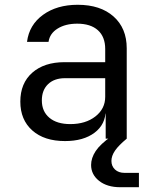

<svg xmlns="http://www.w3.org/2000/svg" viewBox="-20 -580 640 803"><path d="M483 203Q428 203 394.5 176.5Q361 150 361 110Q361 81 380 52Q399 23 446 -10L510 0Q476 28 461 50Q446 72 446 93Q446 115 461 129Q476 143 501 143H561V203ZM252 10Q165 10 115 -34.5Q65 -79 65 -155Q65 -232 115 -276Q165 -320 250 -320H420V-375Q420 -426 389.5 -453.5Q359 -481 303 -481Q254 -481 221 -460.5Q188 -440 183 -405H93Q102 -476 160 -518Q218 -560 305 -560Q400 -560 455 -511Q510 -462 510 -378V0H422V-105H407L422 -120Q422 -60 375.5 -25Q329 10 252 10ZM274 -61Q338 -61 379 -93Q420 -125 420 -175V-253H252Q207 -253 181 -228Q155 -203 155 -160Q155 -114 186.5 -87.5Q218 -61 274 -61Z"/></svg>

Font: JetBrains Mono Zero
Style: Regular-Zero
Weight: 400
Designer: Philipp Nurullin, Konstantin Bulenkov
Foundry: JetBrains
Version: Version 2.211